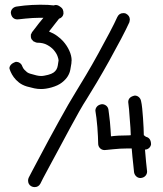

<svg xmlns="http://www.w3.org/2000/svg" viewBox="-20 -762 684 805"><path d="M591.8 -188.5Q613.3 -183.6 613.3 -156.2Q611.3 -146.5 604 -140.6Q596.7 -134.8 587.9 -134.8Q589.8 -109.4 592.3 -84.5Q594.7 -59.6 596.7 -43Q596.7 -32.2 589.4 -24.4Q582 -16.6 569.3 -15.6Q558.6 -15.6 551.3 -22.5Q543.9 -29.3 542 -40Q542 -41 541 -50.3Q540 -59.6 538.6 -73.7Q537.1 -87.9 535.2 -105.5Q533.2 -123 532.2 -139.6H515.6Q500 -139.6 483.9 -138.7Q467.8 -137.7 453.6 -136.2Q439.5 -134.8 430.2 -133.8Q420.9 -132.8 418.9 -132.8Q407.2 -132.8 399.4 -140.6Q391.6 -148.4 391.6 -160.2Q391.6 -171.9 390.6 -190.4Q389.6 -209 388.2 -229Q386.7 -249 384.3 -267.6Q381.8 -286.1 379.9 -297.9Q379.9 -307.6 386.7 -315.4Q393.6 -323.2 407.2 -325.2Q417 -325.2 424.8 -319.3Q432.6 -313.5 434.6 -302.7Q435.5 -293.9 437.5 -280.3Q439.5 -266.6 440.9 -251.5Q442.4 -236.3 443.4 -220.2Q444.3 -204.1 445.3 -190.4Q460 -192.4 478.5 -193.4Q497.1 -194.3 515.6 -194.3Q524.4 -194.3 528.3 -195.3Q528.3 -207 526.9 -226.1Q525.4 -245.1 523.9 -265.1Q522.5 -285.2 521 -303.7Q519.5 -322.3 517.6 -334Q517.6 -355.5 544.9 -361.3Q554.7 -361.3 562 -355Q569.3 -348.6 571.3 -338.9Q574.2 -327.1 576.2 -307.6Q578.1 -288.1 579.6 -267.1Q581.1 -246.1 582 -226.6Q583 -207 583 -195.3ZM196.3 -395.5Q171.9 -388.7 152.3 -388.7Q137.7 -388.7 124 -391.6Q110.4 -394.5 92.8 -399.4Q73.2 -405.3 59.6 -416Q45.9 -426.8 37.6 -438.5Q29.3 -450.2 24.9 -460.4Q20.5 -470.7 19.5 -475.6Q19.5 -483.4 25.9 -490.7Q32.2 -498 46.9 -502.9Q55.7 -502.9 63 -498Q70.3 -493.2 73.2 -484.4Q77.1 -474.6 83 -468.8Q88.9 -462.9 93.8 -459Q99.6 -455.1 106.4 -453.1Q123 -448.2 133.3 -445.8Q143.6 -443.4 152.3 -443.4Q159.2 -443.4 166 -444.8Q172.9 -446.3 181.6 -448.2Q196.3 -452.1 204.1 -457.5Q211.9 -462.9 216.3 -470.2Q220.7 -477.5 222.2 -486.8Q223.6 -496.1 225.6 -508.8Q225.6 -513.7 221.2 -526.4Q216.8 -539.1 204.1 -553.7Q194.3 -564.5 177.7 -573.7Q161.1 -583 135.7 -583Q133.8 -583 130.9 -584Q127.9 -585 120.1 -588.9Q119.1 -588.9 118.7 -590.3Q118.2 -591.8 113.3 -596.7Q112.3 -596.7 111.8 -598.1Q111.3 -599.6 109.4 -606.4V-617.2Q109.4 -616.2 114.3 -627Q120.1 -634.8 127.9 -644.5Q135.7 -654.3 143.6 -665L162.1 -687.5H148.4Q132.8 -687.5 116.7 -686.5Q100.6 -685.5 86.9 -684.1Q73.2 -682.6 63.5 -681.6Q53.7 -680.7 52.7 -680.7Q42 -680.7 34.7 -687.5Q27.3 -694.3 25.4 -708Q25.4 -717.8 31.7 -725.1Q38.1 -732.4 48.8 -734.4Q49.8 -734.4 59.1 -735.8Q68.4 -737.3 82.5 -738.8Q96.7 -740.2 114.3 -741.2Q131.8 -742.2 148.4 -742.2Q185.5 -742.2 205.1 -739.3Q210.9 -741.2 214.8 -741.2Q217.8 -741.2 222.2 -739.7Q226.6 -738.3 234.4 -732.4Q247.1 -724.6 246.1 -704.1Q243.2 -688.5 227.5 -683.6Q219.7 -673.8 209.5 -660.6Q199.2 -647.5 185.5 -629.9Q205.1 -622.1 219.7 -611.3Q234.4 -600.6 244.1 -589.8Q260.7 -571.3 270.5 -549.8Q280.3 -528.3 280.3 -508.8Q280.3 -506.8 279.8 -504.4Q279.3 -502 279.3 -496.1Q277.3 -484.4 274.9 -470.2Q272.5 -456.1 264.2 -442.4Q255.9 -428.7 239.7 -416Q223.6 -403.3 196.3 -395.5ZM507.8 -705.1Q524.4 -696.3 524.4 -679.7Q524.4 -676.8 522.5 -668.9Q510.7 -642.6 487.3 -598.1Q463.9 -553.7 437.5 -506.3Q411.1 -459 385.3 -415.5Q359.4 -372.1 342.8 -345.7Q331.1 -328.1 312.5 -295.4Q293.9 -262.7 272.9 -223.6Q252 -184.6 230 -143.6Q208 -102.5 189.9 -69.3Q171.9 -36.1 160.6 -14.6Q149.4 6.8 149.4 7.8Q141.6 22.5 125 22.5Q118.2 22.5 112.3 19.5Q104.5 15.6 101.1 9.3Q97.7 2.9 97.7 -4.9Q97.7 -11.7 100.6 -17.6Q101.6 -20.5 113.8 -43Q126 -65.4 143.6 -99.1Q161.1 -132.8 183.1 -173.3Q205.1 -213.9 226.6 -252.9Q248 -292 266.6 -324.2Q285.2 -356.4 296.9 -375Q314.5 -403.3 340.3 -446.8Q366.2 -490.2 391.6 -536.6Q417 -583 439 -624.5Q460.9 -666 471.7 -690.4Q479.5 -707 497.1 -707Q503.9 -707 507.8 -705.1Z"/></svg>

Font: Coming Soon
Style: Regular
Weight: 400
Designer: Dathan Boardman
Foundry: Open Window
Version: Version 1.000